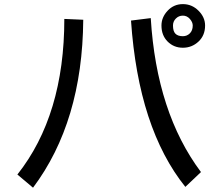

<svg xmlns="http://www.w3.org/2000/svg" viewBox="-20 -832 1040 911"><path d="M746.1 -710.9Q746.1 -750 775.4 -781.2Q804.7 -812.5 847.7 -812.5Q890.6 -812.5 921.9 -781.2Q953.1 -750 953.1 -710.9Q953.1 -664.1 921.9 -634.8Q890.6 -605.5 847.7 -605.5Q804.7 -605.5 775.4 -634.8Q746.1 -664.1 746.1 -710.9ZM800.8 -710.9Q800.8 -683.6 812.5 -671.9Q824.2 -660.2 847.7 -660.2Q867.2 -660.2 880.9 -673.8Q894.5 -687.5 894.5 -710.9Q894.5 -726.6 880.9 -742.2Q867.2 -757.8 847.7 -757.8Q828.1 -757.8 814.5 -744.1Q800.8 -730.5 800.8 -710.9ZM933.6 -15.6 859.4 54.7Q636.7 -222.7 601.6 -734.4L695.3 -746.1Q722.7 -296.9 933.6 -15.6ZM375 -738.3Q371.1 -253.9 136.7 58.6L62.5 -3.9Q285.2 -285.2 285.2 -742.2Z"/></svg>

Font: Droid Sans Fallback
Style: Regular
Weight: 400
Designer: Steve Matteson
Foundry: Ascender Corporation
Version: 3.00 (Khmer version)